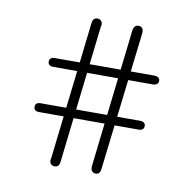

<svg xmlns="http://www.w3.org/2000/svg" viewBox="-61 -617 602 601"><g transform="rotate(10 240.0 -316.5)"><path d="M92 -411Q84 -411 79.5 -407.5Q75 -404 75 -397Q75 -390 79.5 -386.5Q84 -383 92 -383H408Q416 -383 421 -386.5Q426 -390 426 -397Q426 -404 421 -407.5Q416 -411 408 -411ZM73 -264Q56 -264 56 -250Q56 -236 73 -236H389Q397 -236 401.5 -239.5Q406 -243 406 -250Q406 -257 401.5 -260.5Q397 -264 389 -264ZM135 -98Q134 -97 134 -96Q134 -95 134 -93Q134 -86 138.5 -81.5Q143 -77 150 -77Q164 -77 166 -94L217 -535Q218 -536 218 -537.5Q218 -539 218 -540Q218 -547 214 -551.5Q210 -556 202 -556Q188 -556 186 -539ZM265 -98Q265 -97 265 -96Q265 -95 265 -93Q265 -86 269.5 -81.5Q274 -77 281 -77Q294 -77 296 -94L348 -535Q348 -536 348 -537.5Q348 -539 348 -540Q348 -547 344 -551.5Q340 -556 332 -556Q319 -556 316 -539Z"/></g></svg>

Font: Beiruti ExtraLight
Style: Regular
Weight: 250
Designer: Arlette Boutros
Foundry: Boutros
Version: Version 1.41